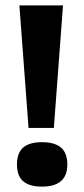

<svg xmlns="http://www.w3.org/2000/svg" viewBox="-20 -680 313 713"><path d="M86 -205 52 -660H214L180 -205ZM136 13Q89 13 66 -7Q43 -27 43 -69Q43 -112 66 -132Q89 -152 136 -152Q183 -152 206.5 -132Q230 -112 230 -69Q230 13 136 13Z"/></svg>

Font: Bricolage Grotesque 28pt
Style: Bold
Weight: 700
Designer: Mathieu Triay
Foundry: Atelier Triay
Version: Version 1.000;gftools[0.9.30]